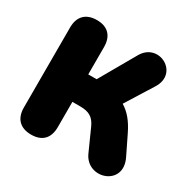

<svg xmlns="http://www.w3.org/2000/svg" viewBox="-159 -879 1058 1053"><g transform="rotate(30 369.5 -353.0)"><path d="M165 10C235 10 272 -29 272 -99V-259H322C377 -259 407 -241 428 -195L490 -57C547 70 750 3 679 -143L621 -262C592 -322 559 -362 516 -388L624 -561C703 -687 524 -781 455 -660L325 -433H272V-606C272 -676 234 -715 165 -715C96 -715 57 -676 57 -606V-99C57 -29 96 10 165 10Z"/></g></svg>

Font: SN Pro Black
Style: Regular
Weight: 900
Designer: Tobias Whetton
Foundry: Supernotes
Version: Version 1.001;Glyphs 3.2 (3249)